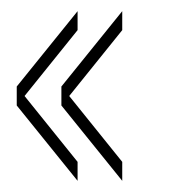

<svg xmlns="http://www.w3.org/2000/svg" viewBox="-20 -480 309 344"><path d="M119 -156 10 -291V-325L119 -460V-426L24 -308L119 -190ZM199 -156 90 -291V-325L199 -460V-426L104 -308L199 -190Z"/></svg>

Font: Big Shoulders Stencil Thin
Style: Regular
Weight: 100
Designer: Patric King
Foundry: XO Type Co
Version: Version 2.001